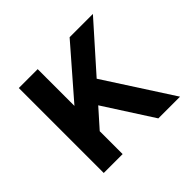

<svg xmlns="http://www.w3.org/2000/svg" viewBox="-131 -701 863 863"><g transform="rotate(-45 300.0 -270.0)"><path d="M80 0H200V-540H80ZM147 -86 551 -540H403L138 -235ZM427 0H565L341 -347L229 -308Z"/></g></svg>

Font: CommitMonoV142 ExtLt
Style: Regular
Weight: 200
Monospace: yes
Designer: Eigil Nikolajsen
Foundry: Eigil Nikolajsen
Version: Version 1.142